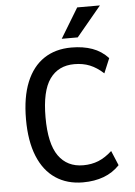

<svg xmlns="http://www.w3.org/2000/svg" viewBox="-61 -971 722 1027"><g transform="rotate(-5 299.5 -457.5)"><path d="M343 10Q258 10 196 -31.5Q134 -73 101 -154Q68 -235 68 -352Q68 -471 101 -551.5Q134 -632 195.5 -673Q257 -714 343 -714Q406 -714 455 -696.5Q504 -679 540 -640L507 -561Q471 -594 434 -609Q397 -624 351 -624Q265 -624 219 -559.5Q173 -495 173 -354Q173 -212 219.5 -146.5Q266 -81 352 -81Q397 -81 434 -96Q471 -111 507 -144L540 -65Q504 -27 454.5 -8.5Q405 10 343 10ZM296 -765 393 -925H515L382 -765Z"/></g></svg>

Font: Nunito Sans 7pt Condensed SemiBold
Style: Regular
Weight: 600
Width: 3
Designer: Vernon Adams
Foundry: Vernon Adams
Version: Version 3.101;gftools[0.9.27]